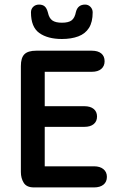

<svg xmlns="http://www.w3.org/2000/svg" viewBox="-20 -817 506 837"><path d="M175 -504H380Q407 -504 421.5 -516.5Q436 -529 436 -550Q436 -572 421.5 -584Q407 -596 380 -596H138Q102 -596 86.5 -580.5Q71 -565 71 -529V-67Q71 -40 83.5 -20Q96 0 128 0H390Q416 0 431 -12Q446 -24 446 -46Q446 -67 431 -79.5Q416 -92 390 -92H175V-264H348Q374 -264 388.5 -276Q403 -288 403 -309Q403 -330 388.5 -342Q374 -354 348 -354H175ZM311 -765Q306 -739 292.5 -728.5Q279 -718 250 -718Q222 -718 208 -728Q194 -738 189 -762Q184 -781 175 -789Q166 -797 150 -797Q135 -797 125 -787.5Q115 -778 115 -763Q115 -699 151.5 -673Q188 -647 250 -647Q291 -647 321.5 -658.5Q352 -670 368 -695.5Q384 -721 384 -763Q384 -777 374.5 -787Q365 -797 351 -797Q335 -797 325 -789Q315 -781 311 -765Z"/></svg>

Font: Beiruti SemiBold
Style: Regular
Weight: 600
Designer: Arlette Boutros
Foundry: Boutros
Version: Version 1.41